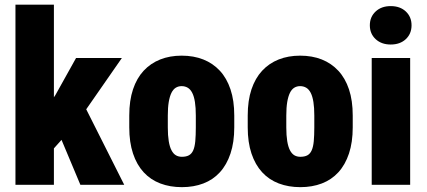

<svg xmlns="http://www.w3.org/2000/svg" viewBox="-20 -770 1779 800"><path d="M204.6 -750.5V0H44.4V-750.5ZM487.8 -528.3 300.8 -259.3 193.4 -139.2 123 -243.7 210.9 -374 296.9 -528.3ZM314.9 0 213.9 -240.7 333 -327.1 497.6 0Z M518.6 -239.3V-288.6Q518.6 -351.1 534.2 -397.7Q549.8 -444.3 578.6 -475.3Q607.4 -506.3 647.5 -522.2Q687.5 -538.1 736.8 -538.1Q787.1 -538.1 827.1 -522.2Q867.2 -506.3 896 -475.3Q924.8 -444.3 940.4 -397.7Q956.1 -351.1 956.1 -288.6V-239.3Q956.1 -177.2 940.4 -130.4Q924.8 -83.5 896.2 -52.2Q867.7 -21 827.4 -5.6Q787.1 9.8 737.8 9.8Q688.5 9.8 647.9 -5.6Q607.4 -21 578.6 -52.2Q549.8 -83.5 534.2 -130.4Q518.6 -177.2 518.6 -239.3ZM679.2 -288.6V-239.3Q679.2 -205.6 683.1 -181.9Q687 -158.2 694.6 -143.8Q702.1 -129.4 712.9 -123Q723.6 -116.7 737.8 -116.7Q755.9 -116.7 767.3 -123Q778.8 -129.4 785.2 -143.8Q791.5 -158.2 793.7 -181.9Q795.9 -205.6 795.9 -239.3V-288.6Q795.9 -321.8 792.2 -345Q788.6 -368.2 781 -383.1Q773.4 -397.9 762.2 -404.5Q751 -411.1 736.8 -411.1Q723.1 -411.1 712.4 -404.5Q701.7 -397.9 694.3 -383.1Q687 -368.2 683.1 -345Q679.2 -321.8 679.2 -288.6Z M1012.2 -239.3V-288.6Q1012.2 -351.1 1027.8 -397.7Q1043.5 -444.3 1072.3 -475.3Q1101.1 -506.3 1141.1 -522.2Q1181.2 -538.1 1230.5 -538.1Q1280.8 -538.1 1320.8 -522.2Q1360.8 -506.3 1389.6 -475.3Q1418.5 -444.3 1434.1 -397.7Q1449.7 -351.1 1449.7 -288.6V-239.3Q1449.7 -177.2 1434.1 -130.4Q1418.5 -83.5 1389.9 -52.2Q1361.3 -21 1321 -5.6Q1280.8 9.8 1231.4 9.8Q1182.1 9.8 1141.6 -5.6Q1101.1 -21 1072.3 -52.2Q1043.5 -83.5 1027.8 -130.4Q1012.2 -177.2 1012.2 -239.3ZM1172.9 -288.6V-239.3Q1172.9 -205.6 1176.8 -181.9Q1180.7 -158.2 1188.2 -143.8Q1195.8 -129.4 1206.5 -123Q1217.3 -116.7 1231.4 -116.7Q1249.5 -116.7 1261 -123Q1272.5 -129.4 1278.8 -143.8Q1285.2 -158.2 1287.4 -181.9Q1289.6 -205.6 1289.6 -239.3V-288.6Q1289.6 -321.8 1285.9 -345Q1282.2 -368.2 1274.7 -383.1Q1267.1 -397.9 1255.9 -404.5Q1244.6 -411.1 1230.5 -411.1Q1216.8 -411.1 1206.1 -404.5Q1195.3 -397.9 1188 -383.1Q1180.7 -368.2 1176.8 -345Q1172.9 -321.8 1172.9 -288.6Z M1689 -528.3V0H1528.8V-528.3ZM1521 -664.6Q1521 -699.7 1545.2 -722.2Q1569.3 -744.6 1607.9 -744.6Q1647 -744.6 1670.9 -722.2Q1694.8 -699.7 1694.8 -664.6Q1694.8 -629.4 1670.9 -606.9Q1647 -584.5 1607.9 -584.5Q1569.3 -584.5 1545.2 -606.9Q1521 -629.4 1521 -664.6Z"/></svg>

Font: Roboto Condensed Black
Style: Regular
Weight: 900
Designer: Christian Robertson
Foundry: Google
Version: Version 3.008; 2023